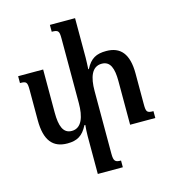

<svg xmlns="http://www.w3.org/2000/svg" viewBox="-141 -876 1121 1245"><g transform="rotate(-15 419.0 -253.0)"><path d="M765 -107V-312C765 -444 714 -502 618 -502C552 -502 513 -482 480 -418H476C477 -443 479 -468 479 -494V-760H310V-714C354 -714 360 -706 360 -655V-221C360 -132 337 -59 270 -59C212 -59 193 -113 193 -203V-492H25V-446C69 -446 74 -439 74 -385V-183C74 -47 125 12 222 12C286 12 325 -9 358 -74H364C362 -50 360 -27 360 -2V254H528V209C490 209 479 201 479 150V-271C479 -362 502 -430 569 -430C627 -430 645 -378 645 -293V0H814V-46C770 -46 765 -54 765 -107Z"/></g></svg>

Font: Noto Serif Armenian SemiCondensed SemiBold
Style: Regular
Weight: 600
Width: 4
Designer: Monotype Design Team
Foundry: Monotype Imaging Inc.
Version: Version 2.008